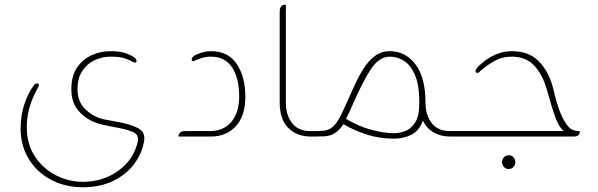

<svg xmlns="http://www.w3.org/2000/svg" viewBox="-20 -576 2522 810"><path d="M330 214Q254 214 194.5 182Q135 150 101 94Q67 38 67 -33Q67 -89 83 -137Q99 -185 125 -219Q130 -224 136 -224Q144 -224 144 -217Q144 -216 143.5 -213Q143 -210 141 -208Q113 -157 103 -117Q93 -77 93 -40Q93 32 127 83.5Q161 135 215 163Q269 191 330 191Q386 191 434 170Q482 149 516 111Q550 73 561 21Q567 -8 541 -19Q515 -30 477 -37Q460 -40 441 -44Q422 -48 404 -52Q354 -65 317.5 -101.5Q281 -138 281 -200Q281 -256 305 -291Q329 -326 366.5 -343Q404 -360 445 -360Q481 -360 500.5 -354.5Q520 -349 533 -342Q541 -338 548.5 -332Q556 -326 556 -319Q556 -312 549 -312Q545 -312 540 -315Q527 -323 506.5 -330Q486 -337 446 -337Q411 -337 379 -322Q347 -307 327 -276.5Q307 -246 307 -200Q307 -145 342 -113Q377 -81 421 -72Q438 -69 453.5 -66Q469 -63 485 -60Q532 -51 563 -35Q594 -19 588 19Q579 72 545.5 116.5Q512 161 457 187.5Q402 214 330 214Z M870 0H735Q733 0 733 -2V-3Q733 -9 739.5 -16Q746 -23 761 -23H866Q923 -23 956 -62Q989 -101 989 -168Q989 -247 959 -292Q929 -337 870 -337Q850 -337 833.5 -332Q817 -327 804 -321Q798 -318 795 -318Q791 -318 789.5 -321Q788 -324 789 -328Q791 -338 811 -347Q823 -352 838 -356Q853 -360 871 -360Q943 -360 979 -305.5Q1015 -251 1015 -168Q1015 -86 974.5 -43Q934 0 870 0Z M1320 0H1291Q1233 0 1196.5 -36Q1160 -72 1160 -143V-521Q1160 -527 1160.5 -533.5Q1161 -540 1164 -546Q1171 -556 1181 -556H1184Q1186 -556 1186 -553V-143Q1186 -91 1212 -57Q1238 -23 1289 -23H1320Z M1877 -23H1909V0H1879Q1840 0 1810 -17Q1780 -34 1764 -67Q1748 -23 1714.5 -7Q1681 9 1641 9Q1581 9 1527 -8.5Q1473 -26 1429 -52Q1410 -24 1390.5 -13Q1371 -2 1351 -1Q1331 0 1309 0H1308V-23H1310Q1332 -23 1348.5 -25Q1365 -27 1379 -37Q1393 -47 1407.5 -70.5Q1422 -94 1440 -137Q1457 -174 1474.5 -213Q1492 -252 1513 -285.5Q1534 -319 1561 -339.5Q1588 -360 1625 -360Q1690 -360 1732 -305.5Q1774 -251 1775 -148V-143Q1775 -91 1801 -57Q1827 -23 1877 -23ZM1640 -14Q1663 -14 1688 -22.5Q1713 -31 1731 -58.5Q1749 -86 1749 -143Q1749 -218 1730.5 -260Q1712 -302 1684 -319.5Q1656 -337 1625 -337Q1578 -337 1542.5 -281Q1507 -225 1468 -135Q1460 -117 1453.5 -102.5Q1447 -88 1440 -75Q1440 -75 1440.5 -75Q1441 -75 1441 -74L1442 -75Q1442 -75 1442 -74.5Q1442 -74 1441 -74Q1492 -43 1546.5 -28.5Q1601 -14 1640 -14Z M2401 0H1898V-23H2359Q2340 -37 2325 -75.5Q2310 -114 2288 -195Q2270 -260 2234.5 -298.5Q2199 -337 2139 -337Q2102 -337 2073.5 -322.5Q2045 -308 2019 -287Q2015 -284 2010.5 -280.5Q2006 -277 2003 -273Q1997 -267 1992 -269Q1986 -269 1986 -277Q1987 -282 1990.5 -286.5Q1994 -291 1998 -296Q2012 -309 2025.5 -319.5Q2039 -330 2052 -337Q2072 -347 2092 -353.5Q2112 -360 2141 -360Q2212 -360 2254.5 -316Q2297 -272 2315 -198Q2329 -137 2344.5 -99Q2360 -61 2381 -38Q2396 -23 2424 -23Q2426 -23 2426 -22Q2426 0 2401 0ZM2126 79Q2138 79 2146 87.5Q2154 96 2154 108Q2154 120 2146 128.5Q2138 137 2126 137Q2114 137 2106 128.5Q2098 120 2098 108Q2098 96 2106 87.5Q2114 79 2126 79Z"/></svg>

Font: Zain ExtraLight
Style: Regular
Weight: 200
Designer: Zain,Boutros
Foundry: Mobile Telecommunications Company (Zain), 2024
Version: Version 1.51; ttfautohint (v1.8.4)